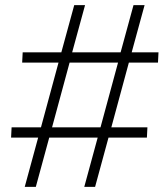

<svg xmlns="http://www.w3.org/2000/svg" viewBox="-20 -725 640 745"><path d="M595 -522 593 -482H480L412 -231H552L550 -191H401L349 0H307L359 -191H171L119 0H76L128 -191H23L25 -231H139L207 -482H66L68 -522H218L268 -705H310L260 -522H448L498 -705H541L491 -522ZM182 -231H370L438 -482H250Z"/></svg>

Font: Iunito ExtraLight
Style: Italic
Weight: 200
Italic angle: -4.541°
Designer: Vernon Adams
Foundry: Vernon Adams
Version: Version 2.001;November 30, 2019;FontCreator 12.0.0.2547 64-b